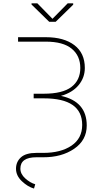

<svg xmlns="http://www.w3.org/2000/svg" viewBox="-20 -931 552 1136"><path d="M413.1 -911.1V-903.3L309.6 -802.2H271L166.5 -904.3V-911.1H201.2L290.5 -819.8L380.4 -911.1ZM195.3 -0.5Q100.6 -0.5 100.6 66.4Q100.6 98.6 129.4 124.5Q158.2 150.4 188.5 159.2L181.2 184.6Q144.5 174.3 109.6 141.4Q74.7 108.4 74.7 67.4Q74.7 26.4 103.8 0Q132.8 -26.4 195.3 -26.4H235.4Q339.8 -26.4 403.1 -69.3Q466.3 -112.3 466.3 -191.9Q466.3 -349.1 239.3 -349.1H179.2V-376.5H239.3Q350.1 -376.5 402.6 -416.5Q455.1 -456.5 455.1 -528.8Q455.1 -601.1 404.3 -642.8Q353.5 -684.6 251 -684.6H86.9V-710.9H251Q358.4 -710.9 420.2 -663.8Q481.9 -616.7 481.9 -528.8Q481.9 -471.7 445.1 -427.2Q408.2 -382.8 340.8 -363.8Q493.2 -330.6 493.2 -188.5Q493.2 -101.6 418.9 -50.8Q344.7 0 235.4 -0.5Z"/></svg>

Font: Roboto-Thin
Style: Regular
Weight: 250
Designer: Google
Version: Version 1.100141; 2013; ttfautohint (v0.94.14-c901) -l 8 -r 